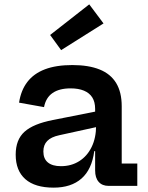

<svg xmlns="http://www.w3.org/2000/svg" viewBox="-20 -853 680 881"><path d="M479 0Q449 0 432.8 -18.5Q416.5 -37 416.5 -71V-196.5L426.5 -216.5L421 -277.5L416.5 -312.5V-353.5Q416.5 -385 403.5 -405.8Q390.5 -426.5 365.2 -437Q340 -447.5 304 -447.5Q252 -447.5 221.2 -426.2Q190.5 -405 182 -361.5L67.5 -382Q76 -438.5 105.5 -477Q135 -515.5 186.2 -535Q237.5 -554.5 312 -554.5Q386.5 -554.5 437 -534.2Q487.5 -514 513 -472Q538.5 -430 538.5 -365.5V-102.5H610V0ZM226 8Q140.5 8 96.2 -31Q52 -70 52 -143.5Q52 -212 92.5 -248.5Q133 -285 223.5 -302.5L445.5 -346.5V-275L252 -232.5Q214.5 -224.5 196.8 -206.2Q179 -188 179 -158Q179 -124.5 199.8 -107.5Q220.5 -90.5 259.5 -90.5Q307 -90.5 343.5 -113.5Q380 -136.5 400.5 -178.5Q421 -220.5 421 -277.5L446.5 -159.5H412.5Q401.5 -75.5 354 -33.8Q306.5 8 226 8ZM389.5 -833 455 -745.5 260.5 -623 210 -692.5Z"/></svg>

Font: Hepta Slab ExtraLight SemiBold
Style: Regular
Weight: 600
Version: Version 1.102